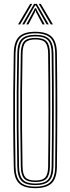

<svg xmlns="http://www.w3.org/2000/svg" viewBox="-20 -971 366 997"><path d="M163.5 6Q103.8 6 78.1 -20Q52.5 -46 51.5 -105.8Q49.2 -215.5 48.8 -309Q48.2 -402.5 48.9 -494.8Q49.5 -587 51.5 -693.5Q52.5 -753.8 78.1 -779.9Q103.8 -806 163.5 -806Q222 -806 248.4 -780.2Q274.8 -754.5 275.5 -693.5Q277.5 -544.8 277.5 -403.4Q277.5 -262 275.5 -105.8Q274.8 -45.2 248.4 -19.6Q222 6 163.5 6ZM163.5 -2Q217.8 -2 241.8 -25.8Q265.8 -49.5 266.5 -106Q267.8 -206.8 268.2 -301.5Q268.8 -396.2 268.2 -492.2Q267.8 -588.2 266.5 -693.5Q265.8 -751 241.5 -774.5Q217.2 -798 163.5 -798Q107.5 -798 84.5 -773.5Q61.5 -749 60.5 -693.5Q58.5 -582.8 57.9 -488.9Q57.2 -395 58 -303Q58.8 -211 60.5 -106Q61.5 -50.5 84.6 -26.2Q107.8 -2 163.5 -2ZM163.5 -9.8Q113 -9.8 91.8 -31.6Q70.5 -53.5 69.8 -106.2Q67.8 -216.8 67.1 -310.6Q66.5 -404.5 67.1 -496.4Q67.8 -588.2 69.8 -693.2Q70.5 -746.2 91.8 -768.2Q113 -790.2 163.5 -790.2Q213.5 -790.2 235.1 -768.2Q256.8 -746.2 257.5 -693.2Q258.5 -609.2 259 -536.2Q259.5 -463.2 259.4 -394.5Q259.2 -325.8 258.8 -255.4Q258.2 -185 257.5 -106.2Q256.8 -54.2 235.4 -32Q214 -9.8 163.5 -9.8ZM163.5 -17.8Q210.2 -17.8 229 -38Q247.8 -58.2 248.2 -106.5Q249.2 -192 249.8 -264.8Q250.2 -337.5 250.2 -405.2Q250.2 -473 249.8 -543Q249.2 -613 248.2 -693Q247.8 -741.2 229.1 -761.8Q210.5 -782.2 163.5 -782.2Q117.5 -782.2 98.6 -762.2Q79.8 -742.2 78.8 -693.2Q76.8 -587.8 76.1 -495.1Q75.5 -402.5 76.1 -308.8Q76.8 -215 78.8 -106.2Q79.8 -57.5 98.8 -37.6Q117.8 -17.8 163.5 -17.8ZM163.5 -25.8Q122 -25.8 105.4 -43.8Q88.8 -61.8 88 -106.5Q86 -217.5 85.4 -311.1Q84.8 -404.8 85.4 -496.4Q86 -588 88 -693Q88.8 -738 105.2 -756.1Q121.8 -774.2 163.5 -774.2Q205.5 -774.2 222.1 -755.9Q238.8 -737.5 239.2 -692.8Q240.2 -605 240.8 -532Q241.2 -459 241.2 -392.1Q241.2 -325.2 240.6 -256.1Q240 -187 239.2 -106.8Q238.8 -62.8 222.4 -44.2Q206 -25.8 163.5 -25.8ZM163.5 -33.8Q202 -33.8 215.8 -50.5Q229.5 -67.2 230 -107Q231 -190.5 231.5 -261.2Q232 -332 232 -398.8Q232 -465.5 231.5 -536.6Q231 -607.8 230 -692.5Q229.5 -732.5 215.9 -749.4Q202.2 -766.2 163.5 -766.2Q126.2 -766.2 112 -750.2Q97.8 -734.2 97 -692.8Q95 -587 94.4 -494.5Q93.8 -402 94.4 -308.5Q95 -215 97 -106.8Q97.8 -65.8 112 -49.8Q126.2 -33.8 163.5 -33.8ZM73.8 -844.2 136.8 -951H147.5L84.8 -844.2ZM95.2 -844.2 157 -951H171.2L233.2 -844.2H222L174.2 -928.8L166.2 -942.5H162.2L154.2 -928.8L106.2 -844.2ZM243.8 -844.2 181 -951H191.8L254.8 -844.2ZM116.5 -844.2 154.8 -914.5 161.5 -928.5H167L173.5 -914.5L212.2 -844.2H201L167.5 -907.5L165.5 -915.5H163L161 -907.5L127.5 -844.2Z"/></svg>

Font: Big Shoulders Inline Display Light
Style: Regular
Weight: 300
Designer: Patric King
Foundry: XO Type Co
Version: Version 1.000